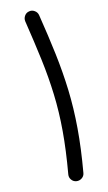

<svg xmlns="http://www.w3.org/2000/svg" viewBox="-48 -632 390 692"><g transform="rotate(-5 146.5 -286.0)"><path d="M84 -597.7Q94.2 -601.6 104.7 -596.4Q115.2 -591.3 118.7 -580.6Q145.5 -502.9 165.8 -435.8Q186 -368.7 200 -302.5Q213.9 -236.3 220.9 -163.1Q228 -89.8 228 0Q228 11.2 219.7 19Q211.4 26.9 200.2 26.9Q189 26.9 181.2 19Q173.3 11.2 173.3 0Q173.3 -87.4 166.7 -157.7Q160.2 -228 146.7 -291.5Q133.3 -355 113.3 -420.2Q93.3 -485.4 66.9 -563Q63.5 -573.7 68.4 -584Q73.2 -594.2 84 -597.7Z"/></g></svg>

Font: Mikhak-FD Light
Style: Regular
Weight: 300
Designer: Amin Abedi
Version: Version 3.2